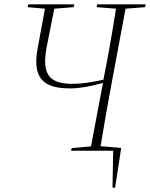

<svg xmlns="http://www.w3.org/2000/svg" viewBox="-20 -694 691 884"><path d="M107 -661 187 -654 153 -470C125 -318 197 -287 305 -287C348 -287 399 -297 454 -312L399 -20L310 -12L307 0H501L498 170H510L538 -13L443 -21C459 -118 476 -214 494 -311L558 -654L648 -661L651 -674H427L425 -661L514 -654C499 -557 482 -459 463 -362L456 -327C400 -315 358 -308 316 -308C212 -308 171 -345 194 -473L230 -654L319 -661L322 -674H110Z"/></svg>

Font: Source Serif 4 Display Light
Style: Italic
Weight: 300
Italic angle: -12°
Designer: Frank Grießhammer
Foundry: Adobe Systems Incorporated
Version: Version 4.004;hotconv 1.0.117;makeotfexe 2.5.65602